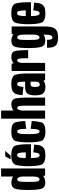

<svg xmlns="http://www.w3.org/2000/svg" viewBox="1165 -1990 1056 3426"><g transform="rotate(-90 1693.0 -277.0)"><path d="M274.5 0 266 -33.5Q213 3 147 3Q51 3 33 -83Q15 -169 15 -300Q15 -431 33 -516.5Q51 -602 147 -602Q206.5 -602 255.5 -572V-785H400.5V0ZM255.5 -197V-402Q254 -446 241.5 -470.5Q227.5 -498 205 -498Q180.5 -498 170.2 -465Q160 -432 160 -299.5Q160 -166 170.2 -133Q180.5 -100 205 -100Q227.5 -100 241.5 -127.5Q254 -152 255.5 -197Z M637.5 5Q485.5 5 463 -78.8Q440.5 -162.5 440.5 -297.5Q440.5 -439 463.2 -521.2Q486 -603.5 637 -603.5Q789.5 -603.5 811 -521.2Q832.5 -439 832.5 -300.5Q832.5 -274 831.5 -252H585.5Q587.5 -163.5 597.5 -134.5Q610 -97.5 637.5 -97.5Q657.5 -97.5 670.8 -123.2Q684 -149 686.5 -211.5L826.5 -194.5Q823 -117.5 803.5 -74Q784 -30.5 743.5 -12.8Q703 5 637.5 5ZM585 -345.5H687Q686.5 -436.5 675.5 -467.5Q664 -500.5 637 -500.5Q610 -500.5 597.5 -466.5Q587 -438.5 585 -345.5ZM562 -615 616 -712H713L629.5 -615Z M1060.5 5Q909.5 5 887.5 -78.2Q865.5 -161.5 865.5 -297.5Q865.5 -440 887.5 -521.5Q909.5 -603 1060.5 -603Q1206 -603 1225.2 -525.8Q1244.5 -448.5 1247.5 -355L1107.5 -337.5Q1106 -432.5 1095.5 -465Q1085 -497.5 1060.5 -497.5Q1036 -497.5 1024.2 -463.5Q1012.5 -429.5 1012.5 -297.5Q1012.5 -174 1024.2 -136.8Q1036 -99.5 1060.5 -99.5Q1085 -99.5 1095.5 -135.2Q1106 -171 1107.5 -257.5L1247.5 -239Q1244.5 -155.5 1225.2 -75.2Q1206 5 1060.5 5Z M1288.5 0V-785H1433.5V-563.5Q1479.5 -602 1544 -602Q1635 -602 1650 -523Q1665 -444 1665 -336.5V0H1520.5V-333.5Q1520.5 -437 1512.2 -467.2Q1504 -497.5 1482 -497.5Q1459.5 -497.5 1446 -467Q1436.5 -444.5 1433.5 -410.5V0Z M1975.5 0 1964.5 -32Q1934 5 1852.5 5Q1778.5 5 1741.5 -32.5Q1704.5 -70 1704.5 -177.5Q1704.5 -277 1736.8 -316.8Q1769 -356.5 1852 -356.5H1948.5V-377Q1948.5 -446 1938 -472.5Q1927.5 -499 1904.5 -499Q1883.5 -499 1871.2 -475Q1859 -451 1856.5 -387.5L1709 -403Q1712 -477 1729.8 -521Q1747.5 -565 1788.8 -584Q1830 -603 1904.5 -603Q2054 -603 2074.8 -522.5Q2095.5 -442 2095.5 -308V0ZM1948.5 -157V-259.5H1908Q1873 -259.5 1864 -240Q1855 -220.5 1855 -179.5Q1855 -138.5 1863.2 -117.2Q1871.5 -96 1895.5 -96Q1920.5 -96 1934.5 -111.8Q1948.5 -127.5 1948.5 -157Z M2367.5 -303Q2367.5 -433.5 2359 -465.8Q2350.5 -498 2330 -498Q2307 -498 2295.5 -469.5Q2285.5 -445 2284 -419V0H2139V-597.5H2271.5L2276.5 -561Q2324 -603 2392 -603Q2483.5 -603 2497.8 -527.5Q2512 -452 2512 -303Z M2738 231Q2668.5 231 2628 212.8Q2587.5 194.5 2570.2 151.5Q2553 108.5 2553 34.5H2695Q2695 88.5 2706.5 110Q2718 131.5 2739 131.5Q2753 131.5 2764 120.2Q2775 109 2781.5 79Q2788 49 2788 -6.5V-27Q2739 3 2679.5 3Q2583.5 3 2565.5 -83Q2547.5 -169 2547.5 -300Q2547.5 -431 2565.5 -516.5Q2583.5 -602 2679.5 -602Q2744.5 -602 2797 -566L2801.5 -597.5H2934V-8Q2934 87 2913.5 139Q2893 191 2849.8 211Q2806.5 231 2738 231ZM2788 -395.5Q2787.5 -444 2774 -470.5Q2760 -498 2737.5 -498Q2713 -498 2702.8 -465Q2692.5 -432 2692.5 -299.5Q2692.5 -166 2702.8 -133Q2713 -100 2737.5 -100Q2760 -100 2774 -127.5Q2787.5 -154 2788 -203.5Z M3171 5Q3019 5 2996.5 -78.8Q2974 -162.5 2974 -297.5Q2974 -439 2996.8 -521.2Q3019.5 -603.5 3170.5 -603.5Q3323 -603.5 3344.5 -521.2Q3366 -439 3366 -300.5Q3366 -274 3365 -252H3119Q3121 -163.5 3131 -134.5Q3143.5 -97.5 3171 -97.5Q3191 -97.5 3204.2 -123.2Q3217.5 -149 3220 -211.5L3360 -194.5Q3356.5 -117.5 3337 -74Q3317.5 -30.5 3277 -12.8Q3236.5 5 3171 5ZM3118.5 -345.5H3220.5Q3220 -436.5 3209 -467.5Q3197.5 -500.5 3170.5 -500.5Q3143.5 -500.5 3131 -466.5Q3120.5 -438.5 3118.5 -345.5Z"/></g></svg>

Font: Anybody Condensed Regular
Style: Bold
Weight: 700
Width: 3
Designer: Tyler Finck
Foundry: Etcetera Type Company
Version: Version 1.010; ttfautohint (v1.8.3) -l 8 -r 50 -G 200 -x 14 